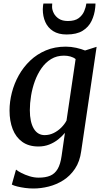

<svg xmlns="http://www.w3.org/2000/svg" viewBox="-20 -827 594 1097"><path d="M444 36.5Q436 96 408.5 137Q381 178 342 202.8Q303 227.5 258.5 238.8Q214 250 171 250Q147.5 250 123.2 246.8Q99 243.5 78.8 238.5Q58.5 233.5 47.5 227.5L71.5 142Q81.5 150.5 102.2 161.2Q123 172 149 180Q175 188 201 188Q240.5 188 267 176.8Q293.5 165.5 309.5 138.2Q325.5 111 332 63.5L351 -68Q335 -48.5 312.5 -30.5Q290 -12.5 261.5 -1.2Q233 10 199.5 10Q144 10 107.2 -16.5Q70.5 -43 52.5 -89.2Q34.5 -135.5 34.5 -195.5Q34.5 -246 47.8 -297.8Q61 -349.5 87.2 -396.5Q113.5 -443.5 152.2 -480.5Q191 -517.5 242 -539Q293 -560.5 355.5 -560.5Q386 -560.5 415.8 -553.8Q445.5 -547 466 -538.5L532 -559.5ZM412 -489.5Q399.5 -499.5 382.2 -504.2Q365 -509 345.5 -509Q304 -509 272 -489.5Q240 -470 217 -437Q194 -404 179.2 -363.5Q164.5 -323 157.5 -280Q150.5 -237 150.5 -198Q150.5 -163.5 156.2 -137Q162 -110.5 173 -92Q184 -73.5 199.8 -64.2Q215.5 -55 235 -55Q262.5 -55 286.8 -67Q311 -79 330 -98Q349 -117 360 -138ZM360.5 -630Q314 -630 283.8 -649.2Q253.5 -668.5 239 -701Q224.5 -733.5 224.5 -774Q224.5 -785.5 225.8 -794Q227 -802.5 228 -807H278.5Q278.5 -803 278 -798.5Q277.5 -794 277.5 -788.5Q277.5 -771 287 -752Q296.5 -733 316.2 -720Q336 -707 368 -707Q408 -707 429.8 -723.5Q451.5 -740 461.2 -763.5Q471 -787 473.5 -807H525.5Q525.5 -803 525.2 -797Q525 -791 524 -783Q520 -742.5 503.2 -707.5Q486.5 -672.5 452.2 -651.2Q418 -630 360.5 -630Z"/></svg>

Font: Merriweather 36pt Medium
Style: Italic
Weight: 500
Italic angle: -7.8°
Version: Version 2.101